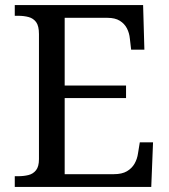

<svg xmlns="http://www.w3.org/2000/svg" viewBox="-20 -734 663 754"><path d="M38 0V-42H51Q73 -42 91.5 -46.5Q110 -51 121.5 -65.5Q133 -80 133 -109V-600Q133 -632 122 -647Q111 -662 92.5 -667Q74 -672 51 -672H38V-714H542L547 -539H495L490 -582Q488 -604 478.5 -622.5Q469 -641 450.5 -652.5Q432 -664 402 -664H234V-398H475V-349H234V-50H427Q459 -50 478.5 -61.5Q498 -73 508.5 -91.5Q519 -110 522 -132L529 -175H581L574 0Z"/></svg>

Font: Noto Serif Myanmar
Style: Regular
Weight: 400
Designer: Ben Mitchell and the Monotype Design Team
Foundry: Monotype Imaging Inc.
Version: Version 2.106